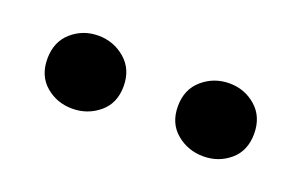

<svg xmlns="http://www.w3.org/2000/svg" viewBox="-35 -898 517 329"><g transform="rotate(20 223.5 -733.5)"><path d="M104 -667Q76 -667 55.5 -684.5Q35 -702 35 -733Q35 -764 55.5 -782Q76 -800 104 -800Q132 -800 153 -782Q174 -764 174 -733Q174 -702 153 -684.5Q132 -667 104 -667ZM343 -667Q315 -667 294 -684.5Q273 -702 273 -733Q273 -764 294 -782Q315 -800 343 -800Q371 -800 391.5 -782Q412 -764 412 -733Q412 -702 391.5 -684.5Q371 -667 343 -667Z"/></g></svg>

Font: Noto Serif SC ExtraLight
Style: Bold
Weight: 700
Version: Version 2.002-H1;hotconv 1.1.0;makeotfexe 2.6.0